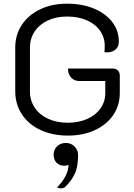

<svg xmlns="http://www.w3.org/2000/svg" viewBox="-20 -729 731 1045"><path d="M63 -232V-470Q63 -540 99 -594Q135 -648 199 -678.5Q263 -709 345 -709Q427 -709 491 -682.5Q555 -656 591 -609Q627 -562 627 -502Q627 -475 609 -459.5Q591 -444 562 -444Q553 -444 548 -445Q550 -455 550 -479Q550 -526 524 -562.5Q498 -599 451.5 -619Q405 -639 345 -639Q286 -639 240 -617.5Q194 -596 168.5 -557.5Q143 -519 143 -470V-232Q143 -182 169 -143Q195 -104 242 -82.5Q289 -61 349 -61Q408 -61 454.5 -81.5Q501 -102 527 -139Q553 -176 553 -223V-288H412Q384 -288 367 -307Q350 -326 350 -356H594Q611 -356 621.5 -345.5Q632 -335 632 -318V-223Q632 -155 596 -102.5Q560 -50 496 -20.5Q432 9 349 9Q266 9 200.5 -21.5Q135 -52 99 -107Q63 -162 63 -232ZM353 168Q350 170 343.5 171.5Q337 173 331 173Q304 173 288 157Q272 141 272 113Q272 85 291 67Q310 49 338 49Q367 49 386 68.5Q405 88 405 116Q405 179 386.5 218Q368 257 333 290Q325 296 312 296Q297 296 291 290Q322 259 337.5 227.5Q353 196 353 168Z"/></svg>

Font: K2D Light
Style: Regular
Weight: 300
Designer: Katatrad Aksorn Co.,Ltd.
Foundry: Cadson Demak Co.,Ltd.
Version: Version 1.000; ttfautohint (v1.6)